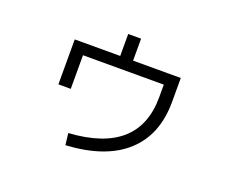

<svg xmlns="http://www.w3.org/2000/svg" viewBox="-111 -811 1221 1027"><g transform="rotate(20 500.0 -298.0)"><path d="M198.2 -509.8H457V-634.8H530.3V-509.8H801.8V-374Q801.8 -185.5 685.1 -79.6Q568.4 26.4 344.7 39.1L336.9 -27.3Q728.5 -51.8 728.5 -374V-445.3H268.6V-253.9H198.2Z"/></g></svg>

Font: Mgen+ 1c regular
Style: Regular
Weight: 400
Designer: [Source Han Sans]
Ryoko NISHIZUKA  (kana & ideographs); Paul D. Hunt (Latin, Greek & Cyrillic); Wenlong ZHANG  (bopomofo
Version: Version 1.059.20150602